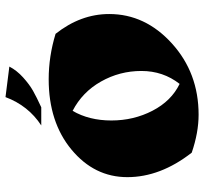

<svg xmlns="http://www.w3.org/2000/svg" viewBox="-42 -678 742 698"><g transform="rotate(-90 329.0 -329.0)"><path d="M123 -3Q34 -117 34 -237Q34 -357 134 -440Q234 -523 390 -523Q473 -523 555 -498Q627 -407 627 -303Q627 -172 520 -75Q413 22 261 22Q196 22 123 -3ZM275 -436Q240 -376 240 -295Q240 -214 275.5 -145.5Q311 -77 373 -47Q420 -107 420 -186Q420 -265 381.5 -333Q343 -401 275 -436ZM325 -680 436 -666Q422 -639 396.5 -616Q371 -593 348 -580Q325 -567 288 -550H222Q294 -597 325 -680Z"/></g></svg>

Font: Ruslan Display
Style: Regular
Weight: 400
Version: Version 1.000